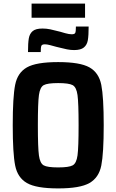

<svg xmlns="http://www.w3.org/2000/svg" viewBox="-20 -1042 649 1070"><path d="M51 -344Q51 -502 64.5 -569.5Q78 -637 130 -666.5Q182 -696 304 -696Q426 -696 478.5 -666.5Q531 -637 544.5 -569Q558 -501 558 -344Q558 -187 544.5 -119.5Q531 -52 478.5 -22Q426 8 304 8Q182 8 130 -22Q78 -52 64.5 -119.5Q51 -187 51 -344ZM418 -344Q418 -468 412 -512Q406 -556 385 -567.5Q364 -579 304 -579Q244 -579 223.5 -567.5Q203 -556 197 -512.5Q191 -469 191 -344Q191 -219 197 -175.5Q203 -132 223.5 -120.5Q244 -109 304 -109Q364 -109 385 -120.5Q406 -132 412 -176Q418 -220 418 -344ZM217 -883Q239 -883 260.5 -878.5Q282 -874 316 -865Q322 -863 343.5 -857Q365 -851 380 -851Q396 -851 399.5 -859Q403 -867 403 -894H474Q474 -844 469.5 -818Q465 -792 447.5 -777.5Q430 -763 393 -763Q373 -763 353.5 -767Q334 -771 317 -775.5Q300 -780 294 -781Q276 -786 259 -790.5Q242 -795 230 -795Q214 -795 210.5 -786.5Q207 -778 207 -752H136Q136 -802 140.5 -828Q145 -854 162 -868.5Q179 -883 217 -883ZM156 -943V-1022H454V-943Z"/></svg>

Font: Saira Semi Condensed SemiBold
Style: Regular
Weight: 600
Width: 4
Designer: Hector Gatti with collaboration of the Omnibus-Type team
Foundry: Omnibus-Type
Version: Version 1.001; ttfautohint (v1.8)